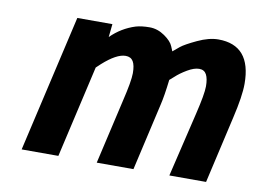

<svg xmlns="http://www.w3.org/2000/svg" viewBox="-62 -601 926 690"><g transform="rotate(10 401.5 -256.0)"><path d="M383 -235Q401 -310 401 -339Q401 -368 392.5 -382Q384 -396 365 -396Q332 -396 282 -351L266 -336L189 0H55L170 -500H298L293 -452Q331 -490 382 -506Q403 -512 432 -512Q461 -512 487 -494Q513 -476 520 -458L527 -441Q536 -449 551 -461Q566 -473 607.5 -492.5Q649 -512 683 -512Q803 -512 803 -371Q803 -326 784 -245L728 0H594L650 -235Q668 -310 668 -338Q668 -366 660 -381Q652 -396 633.5 -396Q615 -396 590.5 -381.5Q566 -367 550 -352L534 -338Q527 -278 519 -245L463 0H329Z"/></g></svg>

Font: Titillium Web
Style: Bold Italic
Weight: 700
Italic angle: -13°
Version: Version 1.001;PS 57.000;hotconv 1.0.70;makeotf.lib2.5.55311